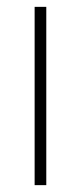

<svg xmlns="http://www.w3.org/2000/svg" viewBox="-20 -540 237 560"><path d="M81 0V-520H115V0Z"/></svg>

Font: Raleway-v4020 ExtraLight
Style: Regular
Weight: 275
Designer: Matt McInerney, Pablo Impallari, Rodrigo Fuenzalida
Foundry: Matt McInerney, Pablo Impallari, Rodrigo Fuenzalida
Version: Version 4.020;PS 004.020;hotconv 1.0.88;makeotf.lib2.5.64775